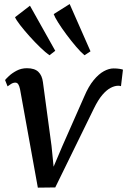

<svg xmlns="http://www.w3.org/2000/svg" viewBox="-20 -896 613 926"><path d="M386.5 -431Q407 -479.5 431.5 -509.2Q456 -539 480.8 -552.5Q505.5 -566 528 -566Q544.5 -566 557.5 -563.8Q570.5 -561.5 573 -560L563.5 -480.5Q560.5 -481.5 557 -482Q553.5 -482.5 550 -482.5Q533.5 -482.5 514 -472.5Q494.5 -462.5 474 -438.8Q453.5 -415 432.5 -372L246.5 8L162.5 9L76.5 -466.5Q73 -482.5 67.8 -490Q62.5 -497.5 54 -497.5Q43.5 -497.5 33.5 -491.2Q23.5 -485 16.5 -479.5L4.5 -510Q8 -515 22.8 -529Q37.5 -543 60 -555Q82.5 -567 110 -567Q147 -567 165 -549.5Q183 -532 187 -500L228.5 -192.5L238.5 -92L281 -192ZM218.5 -629.5Q200.5 -642 174.5 -667Q148.5 -692 122.5 -721Q96.5 -750 77.2 -775Q58 -800 52.5 -813L124.5 -868.5L246.5 -651ZM387.5 -629.5Q370 -644 346.8 -671.2Q323.5 -698.5 300.2 -729.8Q277 -761 260.2 -787.8Q243.5 -814.5 239 -828L316 -876.5L416.5 -648.5Z"/></svg>

Font: Merriweather 20pt Medium
Style: Italic
Weight: 500
Italic angle: -7.8°
Version: Version 2.101